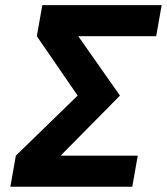

<svg xmlns="http://www.w3.org/2000/svg" viewBox="-20 -713 637 733"><path d="M19.5 0H484.9L505.9 -118.7H211.4L438 -348.1L278.8 -574.7H576.2L597.2 -693.4H141.6L120.6 -574.7L276.4 -348.1L40.5 -118.7Z"/></svg>

Font: Cascadia Mono PL
Style: Bold Italic
Weight: 700
Italic angle: -10°
Monospace: yes
Designer: Aaron Bell
Foundry: Saja Typeworks
Version: Version 2404.023